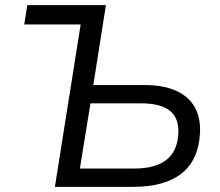

<svg xmlns="http://www.w3.org/2000/svg" viewBox="-20 -725 855 745"><path d="M193 0 293 -630H74L86 -705H391L342 -395H540Q615 -395 664 -372.5Q713 -350 736 -308.5Q759 -267 756 -208Q750 -103 684 -51.5Q618 0 497 0ZM290 -71H500Q583 -71 626 -105Q669 -139 672 -208Q675 -267 639 -295.5Q603 -324 528 -324H331Z"/></svg>

Font: Nunito Sans 10pt
Style: Italic
Weight: 400
Italic angle: -9°
Designer: Vernon Adams
Foundry: Vernon Adams
Version: Version 3.101;gftools[0.9.27]